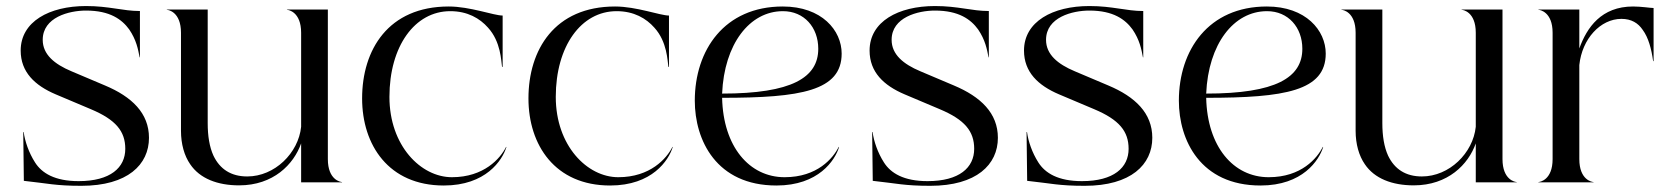

<svg xmlns="http://www.w3.org/2000/svg" viewBox="-20 -604 5526 636"><path d="M249.5 11.5C403 11.5 473.5 -59 473.5 -147.5C473.5 -229 417 -283.5 327.5 -321L216.5 -368C160.5 -391.5 121.5 -423.5 121.5 -472C121.5 -547 209 -569 265 -569C344.5 -569 384 -539.5 408 -506.5C431.5 -472 437.5 -441 442.5 -414H443.5V-567.5C386.5 -567.5 342 -584 265 -584C143.5 -584 48.5 -532.5 48.5 -436.5C48.5 -365.5 95 -321 164.5 -291.5L280.5 -242.5C364 -207.5 395 -169 395 -111C395 -49 346 -4 240.5 -4C161.5 -4 118.5 -30.5 96 -66C75.5 -98 62.5 -136 58.5 -166.5H57L59 -5C138.5 3.5 163.5 11.5 249.5 11.5Z M772 10C885.5 10 953 -59.5 977.5 -129V0H1113V-1C1108.5 -1 1066 -7.5 1066 -77V-572.5H930.5V-571.5C935 -571.5 977.5 -565 977.5 -495.5V-184C968.5 -97 890 -19.5 799 -19.5C745.5 -19.5 708.5 -43.5 687 -88.5C674 -117 668 -153.5 668 -196V-572.5H532.5V-571.5C537 -571.5 579.5 -565 579.5 -495.5V-170.5C579.5 -127 590.5 -88 610 -60C642 -12.5 700.5 10 772 10Z M1450 10.5C1589.5 10.5 1644 -73 1657.5 -117L1656.5 -117.5C1637.5 -79 1583 -17 1477 -17C1374 -17 1270 -121.5 1270 -283C1270 -451 1354 -567 1471.5 -567C1529 -567 1569.5 -543 1596.5 -512.5C1639.5 -465.5 1640 -401.5 1643 -382.5H1645V-552.5C1615.5 -552.5 1537.5 -582.5 1466.5 -582.5C1266 -582.5 1179.5 -439 1179.5 -278C1179.5 -123.5 1267.5 10.5 1450 10.5Z M2001 10.5C2140.5 10.5 2195 -73 2208.5 -117L2207.5 -117.5C2188.5 -79 2134 -17 2028 -17C1925 -17 1821 -121.5 1821 -283C1821 -451 1905 -567 2022.5 -567C2080 -567 2120.5 -543 2147.5 -512.5C2190.5 -465.5 2191 -401.5 2194 -382.5H2196V-552.5C2166.5 -552.5 2088.5 -582.5 2017.5 -582.5C1817 -582.5 1730.5 -439 1730.5 -278C1730.5 -123.5 1818.5 10.5 2001 10.5Z M2552 10.5C2691.5 10.5 2746 -73 2759.5 -117L2758.5 -117.5C2739.5 -80 2687.5 -17 2579 -17C2462 -17 2375.5 -118.5 2372 -280C2633 -280 2768 -303 2768 -426.5C2768 -503 2702.5 -582.5 2573 -582.5C2379.5 -582.5 2281.5 -438 2281.5 -270.5C2281.5 -139.5 2353 10.5 2552 10.5ZM2372 -294C2379 -457.5 2462.5 -567 2573.5 -567C2644 -567 2690.5 -513 2690.5 -442.5C2690.5 -347 2603 -294 2372 -294Z M3061.5 11.5C3215 11.5 3285.5 -59 3285.5 -147.5C3285.5 -229 3229 -283.5 3139.5 -321L3028.5 -368C2972.5 -391.5 2933.5 -423.5 2933.5 -472C2933.5 -547 3021 -569 3077 -569C3156.5 -569 3196 -539.5 3220 -506.5C3243.5 -472 3249.5 -441 3254.5 -414H3255.5V-567.5C3198.5 -567.5 3154 -584 3077 -584C2955.5 -584 2860.5 -532.5 2860.5 -436.5C2860.5 -365.5 2907 -321 2976.5 -291.5L3092.5 -242.5C3176 -207.5 3207 -169 3207 -111C3207 -49 3158 -4 3052.5 -4C2973.5 -4 2930.5 -30.5 2908 -66C2887.5 -98 2874.5 -136 2870.5 -166.5H2869L2871 -5C2950.5 3.5 2975.5 11.5 3061.5 11.5Z M3573 11.5C3726.5 11.5 3797 -59 3797 -147.5C3797 -229 3740.5 -283.5 3651 -321L3540 -368C3484 -391.5 3445 -423.5 3445 -472C3445 -547 3532.5 -569 3588.5 -569C3668 -569 3707.5 -539.5 3731.5 -506.5C3755 -472 3761 -441 3766 -414H3767V-567.5C3710 -567.5 3665.5 -584 3588.5 -584C3467 -584 3372 -532.5 3372 -436.5C3372 -365.5 3418.5 -321 3488 -291.5L3604 -242.5C3687.5 -207.5 3718.5 -169 3718.5 -111C3718.5 -49 3669.5 -4 3564 -4C3485 -4 3442 -30.5 3419.5 -66C3399 -98 3386 -136 3382 -166.5H3380.5L3382.5 -5C3462 3.5 3487 11.5 3573 11.5Z M4155.5 10.5C4295 10.5 4349.5 -73 4363 -117L4362 -117.5C4343 -80 4291 -17 4182.5 -17C4065.5 -17 3979 -118.5 3975.5 -280C4236.5 -280 4371.5 -303 4371.5 -426.5C4371.5 -503 4306 -582.5 4176.5 -582.5C3983 -582.5 3885 -438 3885 -270.5C3885 -139.5 3956.5 10.5 4155.5 10.5ZM3975.5 -294C3982.5 -457.5 4066 -567 4177 -567C4247.5 -567 4294 -513 4294 -442.5C4294 -347 4206.5 -294 3975.5 -294Z M4663 10C4776.5 10 4844 -59.5 4868.5 -129V0H5004V-1C4999.5 -1 4957 -7.5 4957 -77V-572.5H4821.5V-571.5C4826 -571.5 4868.5 -565 4868.5 -495.5V-184C4859.5 -97 4781 -19.5 4690 -19.5C4636.5 -19.5 4599.5 -43.5 4578 -88.5C4565 -117 4559 -153.5 4559 -196V-572.5H4423.5V-571.5C4428 -571.5 4470.5 -565 4470.5 -495.5V-170.5C4470.5 -127 4481.5 -88 4501 -60C4533 -12.5 4591.5 10 4663 10Z M5123 -495.5V-77C5123 -7.5 5080.5 -1 5076 -1V0H5258.5V-1C5254 -1 5211.5 -7.5 5211.5 -77V-388.5C5220.5 -475.5 5281.5 -541.5 5351 -541.5C5384 -541.5 5406.5 -527.5 5421.5 -505C5440.5 -479.5 5450.5 -441.5 5456 -401.5H5457.5V-577.5C5446 -577.5 5417.5 -582.5 5389.5 -582.5C5284.5 -582.5 5236.5 -513 5211.5 -443.5V-572.5H5076V-571.5C5080.5 -571.5 5123 -565 5123 -495.5Z"/></svg>

Font: Beautique Display
Style: Regular
Weight: 400
Designer: Nhat-Quang Ngo
Version: Version 1.100;Glyphs 3.2.3 (3260)